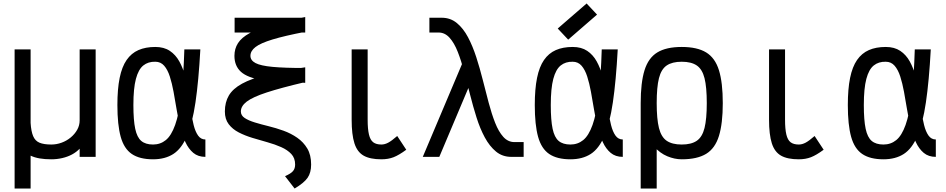

<svg xmlns="http://www.w3.org/2000/svg" viewBox="-20 -902 5440 1104"><path d="M64 182V-618H156V-195Q159 -147 170.5 -119.5Q182 -92 207 -81.5Q232 -71 275 -71Q305 -71 334 -81.5Q363 -92 386.5 -111.5Q410 -131 424 -156Q438 -181 438 -210V-618H530V0H438V-47Q419 -27 393.5 -13.5Q368 0 337.5 7Q307 14 275 14Q238 14 208.5 9Q179 4 156 -7V182Z M1161 -100V0Q1119 0 1091.5 -23Q1064 -46 1046 -85Q1028 -124 1016 -172.5Q1004 -221 995.5 -273Q987 -325 978 -374Q969 -423 956.5 -462Q944 -501 924 -524Q904 -547 873 -547Q832 -548 804 -525.5Q776 -503 761.5 -448.5Q747 -394 747 -298Q747 -211 757.5 -161.5Q768 -112 792.5 -91.5Q817 -71 860 -71Q902 -71 933.5 -96.5Q965 -122 987 -183.5Q1009 -245 1022 -351Q1035 -457 1040 -618H1132Q1122 -435 1104 -313.5Q1086 -192 1055 -119.5Q1024 -47 976.5 -16.5Q929 14 860 14Q783 14 738 -16.5Q693 -47 674 -115.5Q655 -184 655 -298Q655 -390 668 -454Q681 -518 708 -557Q735 -596 776 -614Q817 -632 873 -632Q923 -632 956.5 -609.5Q990 -587 1011 -549Q1032 -511 1044.5 -464Q1057 -417 1064 -366Q1071 -315 1077.5 -268Q1084 -221 1093.5 -183Q1103 -145 1119 -122.5Q1135 -100 1161 -100Z M1674 182 1619 111Q1653 96 1665 81.5Q1677 67 1677 44Q1677 7 1655 -16.5Q1633 -40 1597 -56Q1561 -72 1518 -84Q1475 -96 1432 -109Q1389 -122 1353 -140.5Q1317 -159 1295 -188Q1273 -217 1273 -261Q1273 -314 1296 -353Q1319 -392 1372 -421Q1425 -450 1514 -473Q1603 -496 1735 -515V-430Q1595 -397 1514 -370.5Q1433 -344 1399 -318Q1365 -292 1365 -261Q1365 -238 1387 -223.5Q1409 -209 1445 -198Q1481 -187 1524 -176.5Q1567 -166 1610 -150.5Q1653 -135 1689 -110Q1725 -85 1747 -48Q1769 -11 1769 44Q1769 91 1748.5 120.5Q1728 150 1674 182ZM1735 -426Q1581 -426 1492 -440.5Q1403 -455 1365.5 -489Q1328 -523 1328 -581Q1328 -622 1348.5 -654Q1369 -686 1415.5 -711.5Q1462 -737 1540.5 -760Q1619 -783 1735 -804V-719Q1616 -696 1547 -675Q1478 -654 1449 -631.5Q1420 -609 1420 -581Q1420 -555 1449 -539.5Q1478 -524 1547 -517.5Q1616 -511 1735 -511ZM1329 -715V-800H1735V-715Z M2173 14Q2108 14 2071 -7Q2034 -28 2018 -78Q2002 -128 2002 -214V-618H2094V-214Q2094 -160 2101.5 -128.5Q2109 -97 2126 -84Q2143 -71 2173 -71Q2192 -71 2212 -81.5Q2232 -92 2264 -120L2316 -41Q2274 -10 2243 2Q2212 14 2173 14Z M2920 0Q2869 0 2832 -30.5Q2795 -61 2767.5 -112Q2740 -163 2720 -226.5Q2700 -290 2683 -357.5Q2666 -425 2649 -489Q2632 -553 2612 -604Q2592 -655 2565 -685Q2538 -715 2502 -715H2449V-800H2520Q2570 -800 2607 -769.5Q2644 -739 2671 -688Q2698 -637 2718.5 -573.5Q2739 -510 2756 -442.5Q2773 -375 2790 -311Q2807 -247 2827 -196Q2847 -145 2874 -115Q2901 -85 2938 -85H2991V0ZM2411 0 2667 -606 2706 -474 2506 0Z M3561 -100V0Q3519 0 3491.5 -23Q3464 -46 3446 -85Q3428 -124 3416 -172.5Q3404 -221 3395.5 -273Q3387 -325 3378 -374Q3369 -423 3356.5 -462Q3344 -501 3324 -524Q3304 -547 3273 -547Q3232 -548 3204 -525.5Q3176 -503 3161.5 -448.5Q3147 -394 3147 -298Q3147 -211 3157.5 -161.5Q3168 -112 3192.5 -91.5Q3217 -71 3260 -71Q3302 -71 3333.5 -96.5Q3365 -122 3387 -183.5Q3409 -245 3422 -351Q3435 -457 3440 -618H3532Q3522 -435 3504 -313.5Q3486 -192 3455 -119.5Q3424 -47 3376.5 -16.5Q3329 14 3260 14Q3183 14 3138 -16.5Q3093 -47 3074 -115.5Q3055 -184 3055 -298Q3055 -390 3068 -454Q3081 -518 3108 -557Q3135 -596 3176 -614Q3217 -632 3273 -632Q3323 -632 3356.5 -609.5Q3390 -587 3411 -549Q3432 -511 3444.5 -464Q3457 -417 3464 -366Q3471 -315 3477.5 -268Q3484 -221 3493.5 -183Q3503 -145 3519 -122.5Q3535 -100 3561 -100ZM3247 -674 3187 -738 3353 -882 3413 -818Z M3900 14Q3859 14 3817 -3.5Q3775 -21 3740.5 -59.5Q3706 -98 3685 -159.5Q3664 -221 3664 -309Q3664 -427 3686 -498Q3708 -569 3759.5 -600.5Q3811 -632 3900 -632Q3989 -632 4040.5 -600.5Q4092 -569 4114 -498Q4136 -427 4136 -309Q4136 -192 4114 -120.5Q4092 -49 4040.5 -17.5Q3989 14 3900 14ZM3664 182V-308H3756V182ZM3900 -71Q3955 -71 3986.5 -92.5Q4018 -114 4031 -166Q4044 -218 4044 -309Q4044 -401 4031 -452.5Q4018 -504 3986.5 -525.5Q3955 -547 3900 -547Q3845 -547 3813.5 -525.5Q3782 -504 3769 -452.5Q3756 -401 3756 -309Q3756 -218 3769 -166Q3782 -114 3813.5 -92.5Q3845 -71 3900 -71Z M4573 14Q4508 14 4471 -7Q4434 -28 4418 -78Q4402 -128 4402 -214V-618H4494V-214Q4494 -160 4501.5 -128.5Q4509 -97 4526 -84Q4543 -71 4573 -71Q4592 -71 4612 -81.5Q4632 -92 4664 -120L4716 -41Q4674 -10 4643 2Q4612 14 4573 14Z M5361 -100V0Q5319 0 5291.5 -23Q5264 -46 5246 -85Q5228 -124 5216 -172.5Q5204 -221 5195.5 -273Q5187 -325 5178 -374Q5169 -423 5156.5 -462Q5144 -501 5124 -524Q5104 -547 5073 -547Q5032 -548 5004 -525.5Q4976 -503 4961.5 -448.5Q4947 -394 4947 -298Q4947 -211 4957.5 -161.5Q4968 -112 4992.5 -91.5Q5017 -71 5060 -71Q5102 -71 5133.5 -96.5Q5165 -122 5187 -183.5Q5209 -245 5222 -351Q5235 -457 5240 -618H5332Q5322 -435 5304 -313.5Q5286 -192 5255 -119.5Q5224 -47 5176.5 -16.5Q5129 14 5060 14Q4983 14 4938 -16.5Q4893 -47 4874 -115.5Q4855 -184 4855 -298Q4855 -390 4868 -454Q4881 -518 4908 -557Q4935 -596 4976 -614Q5017 -632 5073 -632Q5123 -632 5156.5 -609.5Q5190 -587 5211 -549Q5232 -511 5244.5 -464Q5257 -417 5264 -366Q5271 -315 5277.5 -268Q5284 -221 5293.5 -183Q5303 -145 5319 -122.5Q5335 -100 5361 -100Z"/></svg>

Font: Victor Mono SemiBold
Style: Regular
Weight: 600
Monospace: yes
Designer: Rune Bjørnerås
Version: Version 1.561;gftools[0.9.30]